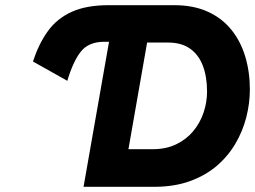

<svg xmlns="http://www.w3.org/2000/svg" viewBox="-20 -720 983 740"><path d="M239.5 -408.5 107 -483Q129.5 -551.5 164.5 -600Q199.5 -648.5 256 -674.2Q312.5 -700 398.5 -700H563L538 -559H382Q321.5 -559 291.5 -521Q261.5 -483 239.5 -408.5ZM302 0 425 -700H652Q725.5 -700 780.2 -675.2Q835 -650.5 871 -606.2Q907 -562 925 -502.8Q943 -443.5 943 -375Q943 -321.5 929.2 -267.8Q915.5 -214 887 -165.8Q858.5 -117.5 814.8 -80.2Q771 -43 711 -21.5Q651 0 574 0ZM475 -145H569Q620 -145 659 -163.8Q698 -182.5 724.5 -214.2Q751 -246 764.5 -285.8Q778 -325.5 778 -367Q778 -425 761.5 -467.5Q745 -510 711.8 -533Q678.5 -556 628 -556H547Z"/></svg>

Font: Overpass Black
Style: Italic
Weight: 900
Italic angle: -10°
Designer: Delve Withrington, Dave Bailey, Thomas Jockin
Foundry: Delve Fonts LLC
Version: Version 4.000